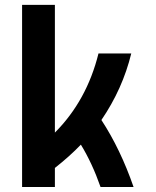

<svg xmlns="http://www.w3.org/2000/svg" viewBox="-20 -752 626 772"><path d="M68.8 0V-732.4H200.7V-218.8Q329.1 -347.7 376 -537.1H507.8Q473.1 -394.5 387.7 -269.5Q464.4 -152.3 517.1 0H384.3Q350.6 -96.2 305.2 -170.4Q260.7 -124 200.7 -76.7V0Z"/></svg>

Font: Consola Mono
Style: Bold
Weight: 700
Monospace: yes
Designer: Wojciech Kalinowski "wmk69" (wmk69@o2.pl)
Foundry: Wojciech Kalinowski "wmk69" (wmk69@o2.pl)
Version: Version 2.1.0